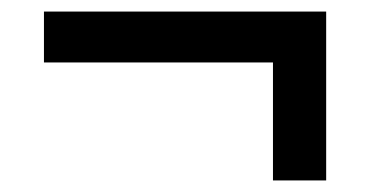

<svg xmlns="http://www.w3.org/2000/svg" viewBox="-20 -452 640 332"><path d="M452 -140V-344H56V-432H544V-140Z"/></svg>

Font: NunitoSans3
Style: Bold
Weight: 700
Designer: Vernon Adams
Foundry: Vernon Adams
Version: Version 3.101;gftools[0.9.27]